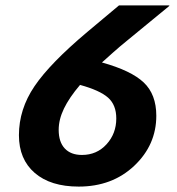

<svg xmlns="http://www.w3.org/2000/svg" viewBox="-20 -675 654 710"><path d="M606 -653 449 -524Q423 -503 400 -482.5Q377 -462 357 -444Q465 -414 511.5 -370Q558 -326 558 -247Q558 -139 476.5 -62Q395 15 271 15Q167 15 108.5 -35.5Q50 -86 50 -175Q50 -271 107.5 -356Q165 -441 303 -557L420 -655H606ZM276 -361Q236 -314 216.5 -273.5Q197 -233 197 -195Q197 -150 219.5 -126Q242 -102 283 -102Q338 -102 374 -141.5Q410 -181 410 -237Q410 -287 379.5 -314Q349 -341 276 -361Z"/></svg>

Font: Intel One Mono
Style: Bold Italic
Weight: 700
Italic angle: -16°
Monospace: yes
Designer: Fred Shallcrass
Foundry: Frere-Jones Type LLC
Version: Version 1.400;hotconv 1.1.0;makeotfexe 2.6.0;FJTRelease1.4